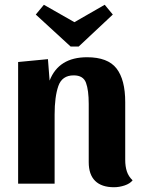

<svg xmlns="http://www.w3.org/2000/svg" viewBox="-20 -770 601 805"><path d="M188 -432Q226 -530 345 -530Q432 -530 468.5 -483Q505 -436 505 -342V-100Q505 -72 512 -51Q519 -30 536 -14Q525 0 502.5 7.5Q480 15 458 15Q406 15 379 -11.5Q352 -38 352 -90V-334Q352 -392 340.5 -423Q329 -454 289 -454Q240 -454 224.5 -409Q209 -364 209 -290V0H56V-510L181 -522ZM276 -575 130 -709 164 -750 292 -677 419 -750 453 -709 310 -575Z"/></svg>

Font: Sansita
Style: Bold
Weight: 700
Designer: Pablo Cosgaya
Foundry: Omnibus-Type
Version: Version 1.006